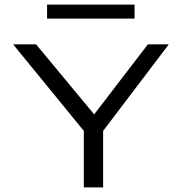

<svg xmlns="http://www.w3.org/2000/svg" viewBox="-20 -816 790 836"><path d="M345 0V-246L37 -623H137L390 -318L624 -623H715L429 -246V0ZM185 -735V-796H566V-735Z"/></svg>

Font: Inconsolata ExtraExpanded
Style: Regular
Weight: 400
Width: 8
Monospace: yes
Designer: Raph Levien, Cyreal, Brenton Simpson
Foundry: Raph Levien, Cyreal, Google
Version: Version 3.001; ttfautohint (v1.8.2.53-6de2)